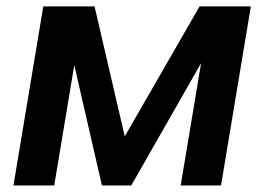

<svg xmlns="http://www.w3.org/2000/svg" viewBox="-20 -565 802 585"><path d="M111.9 -545.5H268.1L360.1 -149.5L588.1 -545.5H744.3L653.4 0H530.5L592.7 -372.5L380 0H290.5L206.3 -366.8L145.2 0H21Z"/></svg>

Font: Inter P Semi Bold
Style: Italic
Weight: 600
Italic angle: 9.39999°
Designer: Rasmus Andersson
Foundry: rsms
Version: Version 3.018;git-588b23468